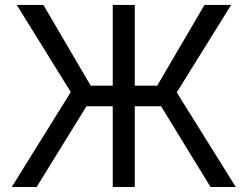

<svg xmlns="http://www.w3.org/2000/svg" viewBox="-20 -747 989 767"><path d="M518.5 -727.3H430.4V-404.8H342.3L153.4 -727.3H46.9L262.8 -379.3L27 0H126.4L325.3 -322.4H430.4V0H518.5V-322.4H623.6L821 0H921.9L686.1 -377.8L903.4 -727.3H796.9L608 -404.8H518.5Z"/></svg>

Font: Magic Ui Pro
Style: Regular
Weight: 400
Designer: Stefan Endress, Andreas Faust
Version: Version 1.000;FEAKit 1.0